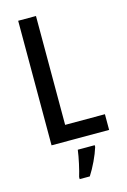

<svg xmlns="http://www.w3.org/2000/svg" viewBox="-138 -778 705 1063"><g transform="rotate(-15 214.5 -246.5)"><path d="M79 0H409V-90H181V-714H79ZM310 71V61H213C208 103 192 174 181 209V221H239C267 178 296 117 310 71Z"/></g></svg>

Font: Noto Sans Gurmukhi UI Condensed Medium
Style: Regular
Weight: 500
Width: 3
Designer: Jelle Bosma - Monotype Design Team
Foundry: Monotype Imaging Inc.
Version: Version 2.004